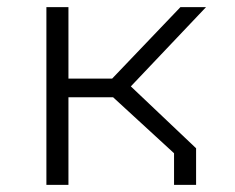

<svg xmlns="http://www.w3.org/2000/svg" viewBox="-20 -520 660 540"><path d="M469.5 -89 285.5 -258 313 -246.5H150.5V-299H317L273.5 -276L487.5 -500H559.5L337.5 -266V-287L531.5 -103V0H469.5ZM110.5 -500H172.5V0H110.5Z"/></svg>

Font: Monaspace Krypton Var
Style: Regular
Weight: 400
Designer: Riley Cran and the Lettermatic Team
Version: Version 1.101 (Monaspace Krypton Var)